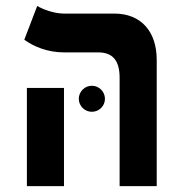

<svg xmlns="http://www.w3.org/2000/svg" viewBox="-20 -632 626 652"><path d="M386.2 0H512.2V-428.2C512.2 -527.3 457 -585.9 368.2 -585.9H196.8C161.1 -585.9 121.1 -602.5 106.4 -611.8L62.5 -497.1C94.7 -473.6 142.1 -454.1 197.3 -454.1H313.5C362.3 -454.1 386.2 -426.8 386.2 -368.2ZM71.3 0H197.3V-333.5H71.3ZM292 -252.4C316.4 -252.4 336.4 -272 336.4 -296.4C336.4 -320.8 316.4 -340.8 292 -340.8C267.6 -340.8 247.6 -320.8 247.6 -296.4C247.6 -272 267.6 -252.4 292 -252.4Z"/></svg>

Font: Cascadia Mono NF
Style: Bold
Weight: 700
Monospace: yes
Designer: Aaron Bell
Foundry: Saja Typeworks
Version: Version 2404.023